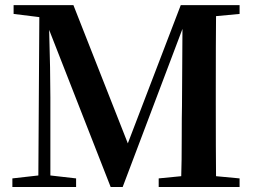

<svg xmlns="http://www.w3.org/2000/svg" viewBox="-20 -745 1019 765"><path d="M29.3 0V-34.2L132.8 -45.9L136.7 -676.8L34.2 -689.5V-724.6H272.5L489.3 -173.8L700.2 -724.6H934.6V-689.5L840.8 -680.7Q839.8 -582 839.8 -385.7V-337.9Q839.8 -140.6 840.8 -43L934.6 -34.2V0H612.3V-34.2L702.1 -43Q704.1 -96.7 704.1 -202.1Q704.1 -284.2 705.1 -322.3L707 -629.9L468.8 0H420.9L175.8 -626Q180.7 -462.9 180.7 -357.4V-45.9L283.2 -34.2V0Z"/></svg>

Font: Bpmf GenRyu Min B
Style: B
Weight: 700
Foundry: But Ko
Version: Version 1.320